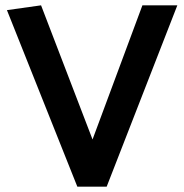

<svg xmlns="http://www.w3.org/2000/svg" viewBox="-20 -700 691 720"><path d="M270 0 6 -662 134 -680 327 -177 514 -680H645L380 0Z"/></svg>

Font: Palanquin Dark
Style: Regular
Weight: 400
Designer: Pria Ravichandran
Version: Version 1.000